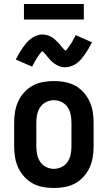

<svg xmlns="http://www.w3.org/2000/svg" viewBox="-20 -934 540 962"><path d="M250 8Q223 8 195.5 3Q168 -2 144 -15Q120 -28 101.5 -48.5Q83 -69 71.5 -93.5Q60 -118 55.5 -145.5Q51 -173 51 -200V-320Q51 -347 55.5 -374.5Q60 -402 71.5 -426.5Q83 -451 101.5 -471.5Q120 -492 144 -505Q168 -518 195.5 -523Q223 -528 250 -528Q277 -528 304.5 -523Q332 -518 356 -505Q380 -492 398.5 -471.5Q417 -451 428.5 -426.5Q440 -402 444.5 -374.5Q449 -347 449 -320V-200Q449 -173 444.5 -145.5Q440 -118 428.5 -93.5Q417 -69 398.5 -48.5Q380 -28 356 -15Q332 -2 304.5 3Q277 8 250 8ZM250 -88Q270 -88 288.5 -97Q307 -106 318.5 -123Q330 -140 334 -160Q338 -180 338 -200V-320Q338 -340 334 -360Q330 -380 318.5 -397Q307 -414 288.5 -423Q270 -432 250 -432Q230 -432 211.5 -423Q193 -414 181.5 -397Q170 -380 166 -360Q162 -340 162 -320V-200Q162 -180 166 -160Q170 -140 181.5 -123Q193 -106 211.5 -97Q230 -88 250 -88ZM307 -597Q302 -597 297.5 -597.5Q293 -598 288.5 -599Q284 -600 279.5 -601.5Q275 -603 270.5 -605Q266 -607 262 -609.5Q258 -612 254 -614.5Q250 -617 246.5 -620Q243 -623 239 -626.5Q235 -630 232 -633.5Q229 -637 226 -640.5Q223 -644 220.5 -646.5Q218 -649 214.5 -654Q211 -659 207 -663Q203 -667 200 -670.5Q197 -674 193 -677.5Q189 -681 189 -682H196Q196 -681 193 -678.5Q190 -676 186.5 -672.5Q183 -669 182 -667.5Q181 -666 179.5 -664Q178 -662 176.5 -660Q175 -658 173.5 -655.5Q172 -653 170 -650.5Q168 -648 166 -645Q164 -642 162 -638.5Q160 -635 158 -631.5Q156 -628 154 -624.5Q152 -621 150 -617Q148 -613 145.5 -608.5Q143 -604 141 -600L59 -636Q68 -654 77 -669Q86 -684 94.5 -696Q103 -708 112 -718.5Q121 -729 133.5 -739Q146 -749 161.5 -755Q177 -761 193 -761Q198 -761 202.5 -760.5Q207 -760 211.5 -759Q216 -758 220.5 -756.5Q225 -755 229.5 -753Q234 -751 238 -748.5Q242 -746 246 -743.5Q250 -741 253.5 -737.5Q257 -734 261 -730.5Q265 -727 268 -724Q271 -721 274 -717.5Q277 -714 279.5 -711.5Q282 -709 285.5 -704Q289 -699 293 -695Q297 -691 300 -687.5Q303 -684 307 -680.5Q311 -677 311 -676H304Q304 -677 307 -679Q310 -681 313.5 -685Q317 -689 318 -690.5Q319 -692 320.5 -693.5Q322 -695 323.5 -697.5Q325 -700 326.5 -702.5Q328 -705 330 -707.5Q332 -710 334 -713Q336 -716 338 -719Q340 -722 342 -725.5Q344 -729 346 -733Q348 -737 350 -741Q352 -745 354.5 -749Q357 -753 359 -758L441 -722Q432 -704 423 -689Q414 -674 405.5 -662Q397 -650 388 -639Q379 -628 366.5 -618.5Q354 -609 338.5 -603Q323 -597 307 -597ZM100 -836V-914H400V-836Z"/></svg>

Font: Iosevka
Style: Bold
Weight: 700
Monospace: yes
Designer: Belleve Invis
Foundry: Belleve Invis
Version: Version 32.5.0; ttfautohint (v1.8.4)